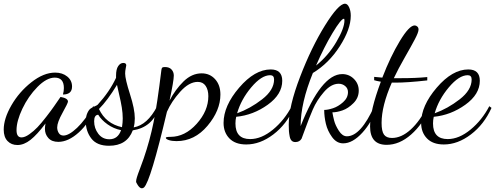

<svg xmlns="http://www.w3.org/2000/svg" viewBox="-46 -734 2667 1034"><path d="M-26 -36Q-26 -95 15.5 -167Q57 -239 123 -291Q189 -343 251 -343Q290 -343 316 -322Q342 -301 342 -268Q342 -225 293 -225Q298 -243 298 -260Q298 -316 249 -316Q205 -316 155.5 -265.5Q106 -215 74.5 -148.5Q43 -82 43 -33Q43 6 70 6Q88 6 112 -11Q136 -28 156 -49Q176 -70 203.5 -105.5Q231 -141 244 -160L280 -212Q320 -205 320 -187Q320 -179 291 -127Q262 -75 262 -48Q262 -31 270.5 -17.5Q279 -4 296 -4Q325 -4 369 -45.5Q413 -87 456 -162L466 -152Q435 -72 378.5 -21Q322 30 268 30Q233 30 214.5 9.5Q196 -11 196 -40Q196 -52 199 -69Q154 -9 118.5 19Q83 47 48 47Q15 47 -5.5 25.5Q-26 4 -26 -36Z M416 -80Q416 -107 424.5 -125.5Q433 -144 443.5 -150.5Q454 -157 465.5 -162Q477 -167 480 -170Q544 -240 579 -315V-327Q579 -361 590.5 -378Q602 -395 618 -395Q634 -395 634 -382Q634 -380 631 -366Q628 -352 628 -338Q628 -308 654 -227Q680 -146 680 -97Q680 -70 674 -48Q748 -61 800 -161L809 -151Q774 -48 669 -32Q638 51 541 51Q476 51 446 12Q416 -27 416 -80ZM461 -81Q461 -43 483.5 -13.5Q506 16 543 16Q589 16 606 -33Q566 -41 533 -64.5Q500 -88 483 -116Q461 -115 461 -81ZM487 -147Q524 -68 611 -49Q615 -75 615 -96Q615 -124 610 -155Q605 -186 596 -223.5Q587 -261 584 -277Q533 -193 487 -147Z M728 119Q761 23 781 -75.5Q801 -174 823 -356Q824 -366 827.5 -369.5Q831 -373 842 -373Q866 -373 878 -359.5Q890 -346 890 -327Q890 -299 867 -192Q898 -252 942.5 -295.5Q987 -339 1040 -339Q1084 -339 1112.5 -307.5Q1141 -276 1141 -225Q1141 -139 1071.5 -56.5Q1002 26 905 26Q880 26 863.5 20.5Q847 15 847 8Q847 3 872 3Q950 3 1013 -67Q1076 -137 1076 -216Q1076 -250 1061.5 -271.5Q1047 -293 1019 -293Q972 -293 924.5 -240Q877 -187 853 -132Q765 241 730 275Q725 280 718 280Q707 280 696 263Q686 248 687 243Q687 235 691.5 220Q696 205 708.5 172.5Q721 140 728 119Z M1158 -72Q1158 -164 1242 -262Q1326 -360 1412 -360Q1474 -360 1474 -299Q1474 -226 1396 -170Q1318 -114 1226 -105Q1222 -88 1222 -69Q1222 15 1301 15Q1362 15 1424 -36Q1486 -87 1525 -162L1537 -153Q1497 -64 1426 -10Q1355 44 1280 44Q1221 44 1189.5 11.5Q1158 -21 1158 -72ZM1231 -124Q1301 -149 1365.5 -199Q1430 -249 1430 -306Q1430 -329 1409 -329Q1362 -329 1307 -263.5Q1252 -198 1231 -124Z M1509 -63Q1509 -161 1570 -320Q1631 -479 1704 -596.5Q1777 -714 1812 -714Q1825 -714 1834 -695Q1843 -676 1843 -649Q1843 -577 1784 -485Q1725 -393 1639 -341Q1573 -179 1573 -55Q1684 -335 1797 -335Q1834 -335 1860 -309Q1886 -283 1886 -246Q1886 -207 1857.5 -178.5Q1829 -150 1798.5 -139.5Q1768 -129 1744 -129Q1747 -110 1753.5 -84.5Q1760 -59 1779 -29.5Q1798 0 1822 0Q1897 0 1970 -163L1980 -153Q1958 -77 1905.5 -19.5Q1853 38 1802 38Q1767 38 1742.5 4.5Q1718 -29 1709 -67.5Q1700 -106 1700 -142Q1719 -142 1747 -151Q1775 -160 1801.5 -183.5Q1828 -207 1828 -238Q1828 -258 1813 -270.5Q1798 -283 1778 -283Q1737 -283 1698.5 -238.5Q1660 -194 1638.5 -144Q1617 -94 1598 -41Q1579 12 1578 13Q1567 31 1545 31Q1545 31 1544 31Q1532 31 1524.5 23.5Q1517 16 1514 0.5Q1511 -15 1510 -28Q1509 -41 1509 -63ZM1656 -381Q1721 -433 1765 -507.5Q1809 -582 1809 -624Q1809 -633 1806 -633Q1791 -633 1745 -556.5Q1699 -480 1656 -381Z M1947 -53Q1947 -139 2005 -294Q1981 -298 1969 -302V-320Q2005 -316 2013 -316Q2057 -430 2107.5 -513.5Q2158 -597 2187 -597Q2195 -597 2201.5 -591Q2208 -585 2208 -575Q2208 -560 2188.5 -523Q2169 -486 2133.5 -424Q2098 -362 2075 -313H2112Q2195 -313 2255 -319V-301Q2149 -289 2084 -289Q2081 -289 2079 -289H2064Q2009 -164 2009 -72Q2009 -27 2022 -9Q2035 9 2065 9Q2116 9 2166 -36.5Q2216 -82 2255 -162L2268 -152Q2231 -65 2168 -9.5Q2105 46 2036 46Q1947 46 1947 -53Z M2222 -72Q2222 -164 2306 -262Q2390 -360 2476 -360Q2538 -360 2538 -299Q2538 -226 2460 -170Q2382 -114 2290 -105Q2286 -88 2286 -69Q2286 15 2365 15Q2426 15 2488 -36Q2550 -87 2589 -162L2601 -153Q2561 -64 2490 -10Q2419 44 2344 44Q2285 44 2253.5 11.5Q2222 -21 2222 -72ZM2295 -124Q2365 -149 2429.5 -199Q2494 -249 2494 -306Q2494 -329 2473 -329Q2426 -329 2371 -263.5Q2316 -198 2295 -124Z"/></svg>

Font: DancingScriptRegular
Style: Regular
Weight: 400
Designer: Pablo Impallari
Foundry: Pablo Impallari. www.impallari.com
Version: Version 1.002